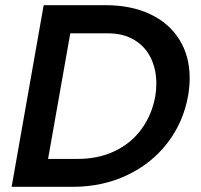

<svg xmlns="http://www.w3.org/2000/svg" viewBox="-20 -723 779 743"><path d="M25 0H261Q376 0 471.5 -45Q567 -90 628.5 -170.5Q690 -251 708 -353Q714 -389 714 -421Q714 -506 674 -570Q634 -634 560.5 -668.5Q487 -703 387 -703H149ZM252 -594H398Q458 -594 500.5 -568Q543 -542 564 -498Q585 -454 585 -400Q585 -374 581 -351Q568 -279 528 -224Q488 -169 424.5 -138.5Q361 -108 280 -108H166Z"/></svg>

Font: Geom Medium
Style: Italic
Weight: 500
Italic angle: -10°
Version: Version 1.102